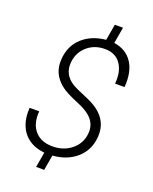

<svg xmlns="http://www.w3.org/2000/svg" viewBox="-167 -910 875 1101"><g transform="rotate(20 271.0 -359.0)"><path d="M408.7 -178.7Q414.1 -227.1 386 -262.9Q357.9 -298.8 286.6 -327.4Q215.3 -356 181.2 -383.5Q147 -411.1 130.6 -447.3Q114.3 -483.4 118.2 -531.2Q124.5 -612.3 179.7 -662.4Q234.9 -712.4 321.3 -720.7L338.4 -818.8H388.2L371.1 -719.7Q446.3 -708.5 483.4 -651.9Q520.5 -595.2 512.7 -502H455.1Q461.9 -576.7 430.7 -622.1Q399.4 -667.5 337.4 -668.9Q272 -669.9 227.3 -631.8Q182.6 -593.8 175.8 -532.2Q167.5 -453.6 238.8 -411.1Q257.3 -399.9 312 -377.4Q366.7 -355 396 -333.5Q475.1 -275.9 467.3 -180.2Q460.9 -99.1 404.3 -48.8Q347.7 1.5 258.3 8.8L242.2 101.6H192.9L209 8.8Q152.3 3.4 112.8 -24.7Q73.2 -52.7 55.2 -99.4Q37.1 -146 42.5 -204.1H100.6Q94.2 -128.9 131.1 -85.4Q168 -42 236.8 -41Q305.2 -40 353.8 -78.6Q402.3 -117.2 408.7 -178.7Z"/></g></svg>

Font: RobotoInd Light
Style: Italic
Weight: 300
Italic angle: -12°
Designer: Google
Version: Version 2.001151; 2014